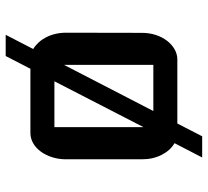

<svg xmlns="http://www.w3.org/2000/svg" viewBox="-48 -589 724 668"><g transform="rotate(-90 314.0 -255.0)"><path d="M149.9 -9.8Q125 -23.9 109.4 -54.2Q93.8 -84.5 93.8 -123V-387.2Q93.8 -413.1 101.1 -435.8Q108.4 -458.5 120.8 -475.3Q133.3 -492.2 149.9 -501.7Q166.5 -511.2 185.5 -511.2H408.7L453.1 -597.2H526.9L477.5 -501.5Q489.7 -494.1 500.2 -482.7Q510.7 -471.2 518.3 -456.5Q525.9 -441.9 530 -424.3Q534.2 -406.7 534.2 -387.2L533.7 -123Q533.7 -97.7 526.4 -75.2Q519 -52.7 506.3 -36.1Q493.7 -19.5 476.8 -9.8Q460 0 440.9 0H218.3L173.8 86.4H100.1ZM365.2 -427.7H205.6V-117.7ZM422.4 -83.5V-394.5L261.7 -83.5Z"/></g></svg>

Font: Atomic Age
Style: Regular
Weight: 400
Designer: James Grieshaber
Foundry: James Grieshaber
Version: Version 1.008; ttfautohint (v1.4.1) -l 6 -r 46 -G 0 -x 0 -H 